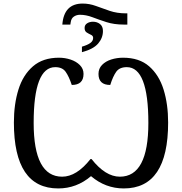

<svg xmlns="http://www.w3.org/2000/svg" viewBox="-20 -1048 1022 1078"><path d="M330 -910Q339 -1028 444 -1028Q482 -1028 518.5 -1014.5Q555 -1001 596 -987Q637 -973 688 -973H695V-910H675Q620 -910 577 -924Q534 -938 498.5 -951.5Q463 -965 429 -965Q410 -965 395 -955Q380 -945 377 -923L375 -910ZM440 -786Q471 -795 487 -806.5Q503 -818 503 -835Q503 -847 491 -852.5Q479 -858 467 -865.5Q455 -873 455 -891Q455 -908 469 -917Q483 -926 502 -926Q525 -926 541.5 -913Q558 -900 558 -874Q558 -835 531 -803.5Q504 -772 440 -755ZM307 10Q58 10 58 -360Q58 -463 83.5 -545Q109 -627 165 -675.5Q221 -724 311 -724Q345 -724 376.5 -713.5Q408 -703 428.5 -682.5Q449 -662 449 -633Q449 -571 383 -571Q367 -619 348.5 -645Q330 -671 290 -671Q169 -671 169 -358Q169 -56 329 -56Q410 -56 488 -155H494Q572 -56 653 -56Q813 -56 813 -358Q813 -671 692 -671Q651 -671 632.5 -645Q614 -619 599 -571Q533 -571 533 -633Q533 -663 553 -683.5Q573 -704 604.5 -714Q636 -724 671 -724Q762 -724 817.5 -675.5Q873 -627 898.5 -545Q924 -463 924 -360Q924 10 675 10Q572 10 491 -59Q410 10 307 10Z"/></svg>

Font: NotoSerif-Regular
Style: Regular
Weight: 400
Designer: Monotype Design Team
Foundry: Monotype Imaging Inc.
Version: Version 2.007; ttfautohint (v1.8) -l 8 -r 50 -G 200 -x 14 -D